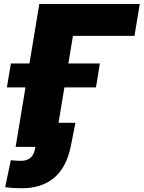

<svg xmlns="http://www.w3.org/2000/svg" viewBox="-20 -748 732 978"><path d="M691.9 -727.5 665 -565.4H351.6L257.8 0H59.6L180.2 -727.5ZM15.1 -302.7 35.6 -424.8H488.8L468.8 -302.7ZM90.8 210.9Q68.8 210.9 48.8 209.7Q28.8 208.5 6.3 205.6L35.2 67.9Q45.4 69.3 60.8 70.3Q76.2 71.3 86.4 71.3Q117.2 71.3 135.3 55.7Q153.3 40 158.7 7.8L160.2 0H98.1L118.7 -122.6H364.3L340.3 -2Q318.8 104.5 255.6 157.7Q192.4 210.9 90.8 210.9Z"/></svg>

Font: Inter 18pt Black
Style: Italic
Weight: 900
Italic angle: -9.3988°
Designer: Rasmus Andersson
Foundry: rsms
Version: Version 4.001;git-66647c0bb